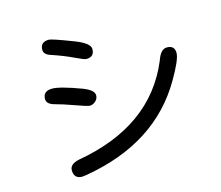

<svg xmlns="http://www.w3.org/2000/svg" viewBox="-108 -891 1216 1056"><g transform="rotate(-15 500.0 -362.5)"><path d="M382.8 -706.1Q470.7 -672.9 470.7 -638.7Q470.7 -593.8 424.8 -593.8Q413.1 -593.8 360.4 -619.1Q311.5 -642.6 242.2 -666Q203.1 -677.7 203.1 -705.1Q203.1 -750 252 -750Q268.6 -750 382.8 -706.1ZM912.1 -498Q912.1 -460.9 851.6 -357.4Q671.9 -46.9 258.8 22.5L236.3 25.4Q188.5 25.4 188.5 -23.4Q188.5 -57.6 239.3 -69.3Q670.9 -143.6 811.5 -479.5Q832 -541 868.2 -541Q912.1 -541 912.1 -498ZM365.2 -440.4Q424.8 -417 424.8 -387.7Q424.8 -368.2 409.7 -354.5Q394.5 -340.8 377 -340.8Q363.3 -340.8 296.9 -365.2Q231.4 -388.7 193.4 -398.4Q147.5 -410.2 147.5 -439.5Q147.5 -485.4 200.2 -485.4Q245.1 -485.4 365.2 -440.4Z"/></g></svg>

Font: jf-openhuninn-1.1
Style: Regular
Weight: 400
Designer: [Kosugi Maru]
      Designed by Motoya company      

      [Varela Round]
      Joe Prince(Latin component); Avraham Co
Foundry: justfont CO.,LTD.
Version: 1.1